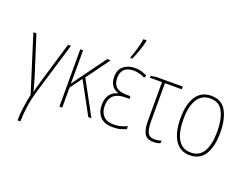

<svg xmlns="http://www.w3.org/2000/svg" viewBox="-146 -1111 2162 1662"><g transform="rotate(20 935.0 -280.5)"><path d="M321 -528 214 -169Q203 -129 195 -102Q187 -75 181 -45H179Q173 -73 163.5 -103Q154 -133 145 -167L30 -528H2L165 -10Q155 34 144.5 103.5Q134 173 134 236H160Q161 175 171 101.5Q181 28 204 -50L348 -528Z M460 -185 540 -294 700 0H729L558 -314L714 -528H682L501 -279Q489 -263 480 -249.5Q471 -236 459 -219Q460 -297 460 -370V-528H434V0H460Z M885 -606Q901 -643 919.5 -693.5Q938 -744 947 -787V-797H918Q912 -757 896 -702Q880 -647 867 -614V-606ZM946 -295Q819 -295 819 -403Q819 -513 934 -513Q964 -513 991 -505Q1018 -497 1037 -486L1049 -509Q1024 -522 997 -530Q970 -538 935 -538Q875 -538 833 -505.5Q791 -473 791 -403Q791 -363 809.5 -331Q828 -299 871 -284V-282Q773 -254 773 -139Q773 -73 811 -31.5Q849 10 929 10Q969 10 999 1.5Q1029 -7 1049 -17V-44Q1026 -33 996 -24Q966 -15 929 -15Q863 -15 831.5 -49.5Q800 -84 800 -140Q800 -270 943 -270H981V-295Z M1135 -528 1085 -520V-503H1196V-145Q1196 -71 1218 -30.5Q1240 10 1301 10Q1339 10 1365 -2V-26Q1336 -15 1304 -15Q1257 -15 1240 -47.5Q1223 -80 1223 -150V-503H1378V-528Z M1639 -538Q1548 -538 1500.5 -466.5Q1453 -395 1453 -265Q1453 -136 1499.5 -63Q1546 10 1637 10Q1730 10 1775 -63Q1820 -136 1820 -264Q1820 -385 1778 -461.5Q1736 -538 1639 -538ZM1639 -513Q1723 -513 1757.5 -443.5Q1792 -374 1792 -265Q1792 -146 1754.5 -80.5Q1717 -15 1637 -15Q1557 -15 1518.5 -81.5Q1480 -148 1480 -265Q1480 -383 1520 -448Q1560 -513 1639 -513Z"/></g></svg>

Font: Noto Sans Display SemiCondensed Thin
Style: Regular
Weight: 250
Width: 4
Designer: Monotype Design team
Foundry: Monotype Imaging Inc.
Version: 1.000